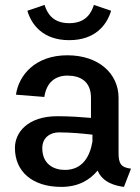

<svg xmlns="http://www.w3.org/2000/svg" viewBox="-20 -739 561 772"><path d="M90 -695.8C106.7 -639.2 153.3 -577.5 258.3 -577.5C363.3 -577.5 410 -639.2 426.7 -695.8L357.5 -719.2C347.5 -687.5 325.8 -645.8 258.3 -645.8C190.8 -645.8 169.2 -687.5 159.2 -719.2ZM40 -144.2C40 -49.2 110 12.5 226.7 12.5C296.7 12.5 342.5 -16.7 372.5 -53.3C393.3 -3.3 446.7 8.3 478.3 12.5L506.7 -60.8C465.8 -65.8 456.7 -81.7 456.7 -124.2V-345.8C456.7 -442.5 377.5 -516.7 250.8 -516.7C120 -516.7 55 -435 44.2 -358.3L158.3 -349.2C166.7 -407.5 202.5 -435 250.8 -435C303.3 -435 345.8 -411.7 345.8 -345.8V-265C307.5 -268.3 259.2 -271.7 210.8 -271.7C92.5 -271.7 40 -207.5 40 -144.2ZM351.7 -197.5V-170C341.7 -110.8 312.5 -55.8 240.8 -55.8C195.8 -55.8 150 -79.2 150 -143.3C150 -188.3 185 -206.7 216.7 -206.7C265.8 -206.7 315.8 -201.7 351.7 -197.5Z"/></svg>

Font: Boon SemiBold
Style: Regular
Weight: 600
Designer: Sungsit Sawaiwan
Foundry: FontUni
Version: Version 2.0